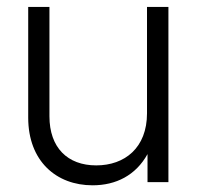

<svg xmlns="http://www.w3.org/2000/svg" viewBox="-20 -536 579 565"><path d="M252.4 9.3C321.3 9.3 379.4 -20 414.1 -82.5V0H475.6V-515.6H412.6V-202.6C412.6 -101.1 347.2 -49.3 263.2 -49.3C178.7 -49.3 125.5 -101.6 125.5 -193.8V-515.6H63V-189.9C63 -61.5 146 9.3 252.4 9.3Z"/></svg>

Font: Raveo Display Display Light
Style: Regular
Weight: 300
Designer: Jakub Foglar, Rasmus Andersson (Inter)
Foundry: Jakubfoglar.com
Version: Version 1.100;Glyphs 3.2.3 (3260)